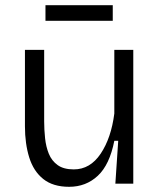

<svg xmlns="http://www.w3.org/2000/svg" viewBox="-20 -707 617 739"><path d="M246 12Q184 12 146.5 -18Q109 -48 92.5 -101Q76 -154 76 -221V-515H150V-240Q150 -208 153.5 -175Q157 -142 168 -115Q179 -88 202 -71.5Q225 -55 264 -55Q327 -55 367.5 -115.5Q408 -176 420 -270V-515H493V0H424L435 -165H420Q402 -73 356.5 -30.5Q311 12 246 12ZM155 -627V-687H414V-627Z"/></svg>

Font: Bricolage Grotesque 10pt Light
Style: Regular
Weight: 300
Designer: Mathieu Triay
Foundry: Atelier Triay
Version: Version 1.000; ttfautohint (v1.8.4.7-5d5b);gftools[0.9.32]